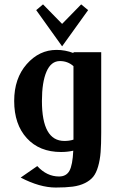

<svg xmlns="http://www.w3.org/2000/svg" viewBox="-20 -675 547 865"><path d="M43.9 0ZM259.8 -466.3 143.1 -629.4 173.8 -655.3 259.8 -567.4 345.7 -655.3 377 -629.4ZM436 -439.9V-78.1Q436 -24.9 433.3 10Q430.7 44.9 422.1 74.7Q413.6 104.5 399.9 121.3Q386.2 138.2 362.5 149.9Q338.9 161.6 307.6 165.8Q276.4 169.9 231 169.9Q159.2 169.9 73.2 125L147.9 73.2Q190.9 120.1 246.1 120.1Q278.8 120.1 293 94.2Q307.1 68.4 310.1 3.9Q284.2 9.8 254.9 9.8Q157.7 9.8 100.8 -52.5Q43.9 -114.7 43.9 -220.2Q43.9 -321.8 100.3 -386Q156.7 -450.2 234.9 -450.2Q273.9 -450.2 311 -436V-439.9ZM311 -377Q285.2 -399.9 250 -399.9Q210 -399.9 189.5 -352.3Q168.9 -304.7 168.9 -220.2Q168.9 -40 270 -40Q292.5 -40 311 -45.9V-56.2Z"/></svg>

Font: Pfennig
Style: Bold
Weight: 700
Version: Version 20120410 ; ttfautohint (v0.8)